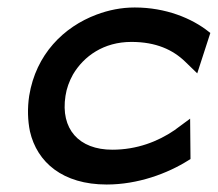

<svg xmlns="http://www.w3.org/2000/svg" viewBox="-20 -482 582 513"><path d="M58 -226C53 -193 54 -160 60 -131C79 -48 148 11 265 11C348 11 427 -18 484 -54L489 -57L488 -165L446 -134C402 -104 346 -82 280 -82C191 -82 141 -137 155 -226C158 -246 165 -265 175 -283C204 -332 257 -370 331 -370C397 -370 442 -349 475 -317L507 -286L542 -394L538 -397C493 -433 423 -462 340 -462C304 -462 270 -455 238 -443C150 -410 76 -337 58 -226Z"/></svg>

Font: Charger Sport
Style: BdObl
Weight: 700
Designer: Jasper
Foundry: Cannot Into Space Fonts
Version: Version 1.1